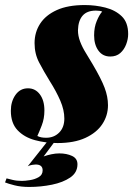

<svg xmlns="http://www.w3.org/2000/svg" viewBox="-64 -553 530 761"><path d="M84 -14Q92 -10 100.5 -8.5Q109 -7 119 -7Q150 -7 170.5 -27.5Q191 -48 191 -83Q191 -117 175 -154Q159 -191 133 -232Q109 -271 91 -305.5Q73 -340 73 -382Q73 -425 95 -459Q117 -493 161 -513Q205 -533 272 -533Q314 -533 353.5 -523Q393 -513 418.5 -488.5Q444 -464 444 -418Q444 -398 436 -377Q428 -356 412.5 -342.5Q397 -329 373 -329Q343 -329 326 -352.5Q309 -376 309 -413Q309 -445 319.5 -470Q330 -495 341 -507Q333 -511 316 -511Q281 -511 263.5 -491Q246 -471 245 -433Q245 -411 253.5 -388.5Q262 -366 276 -343.5Q290 -321 304 -297Q337 -241 350.5 -205.5Q364 -170 364 -136Q364 -95 341.5 -61Q319 -27 274.5 -6.5Q230 14 164 14Q117 14 74.5 2.5Q32 -9 5.5 -37Q-21 -65 -21 -114Q-21 -151 -2.5 -177Q16 -203 47 -203Q76 -203 94 -179Q112 -155 112 -115Q112 -83 101.5 -56Q91 -29 84 -14ZM159 0 109 67Q123 62 139.5 58.5Q156 55 171 55Q200 55 221.5 65Q243 75 243 98Q243 131 214.5 150.5Q186 170 142 179Q98 188 52 188Q19 188 -6.5 181.5Q-32 175 -44 170L-38 154Q-30 156 -14 160Q2 164 23 164Q35 164 54.5 161Q74 158 89.5 149Q105 140 105 122Q105 99 77 99Q72 99 63 100.5Q54 102 46 106L130 0Z"/></svg>

Font: Playfair Display Black
Style: Italic
Weight: 900
Italic angle: -14°
Designer: Claus Eggers Sørensen
Foundry: Claus Eggers Sørensen
Version: Version 1.203